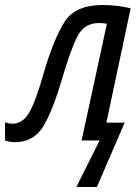

<svg xmlns="http://www.w3.org/2000/svg" viewBox="-67 -561 561 767"><path d="M238 186H320L431 -71H358L455 -528Q398 -541 343 -541Q234 -541 191 -474Q148 -407 107 -267Q76 -157 50 -112Q24 -67 -16 -67Q-34 -67 -47 -73V0Q-30 7 -7 7Q68 6 105.5 -55.5Q143 -117 180 -243Q215 -363 242.5 -416Q270 -469 328 -469Q346 -469 360 -466L259 0H331Z"/></svg>

Font: Noto Sans UI SemiCondensed
Style: Italic
Weight: 400
Width: 4
Italic angle: -12°
Designer: Monotype Design Team
Foundry: Monotype Imaging Inc.
Version: Version 1.901